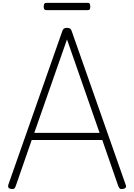

<svg xmlns="http://www.w3.org/2000/svg" viewBox="-20 -1310 939 1344"><path d="M59 13Q43 10 39 3Q35 -4 38 -16L416 -1092Q420 -1105 427.5 -1110Q435 -1115 449 -1115Q463 -1115 470.5 -1110Q478 -1105 482 -1092L860 -16Q865 -4 860 3Q855 10 840 13Q826 15 819.5 10.5Q813 6 807 -10L696 -330H202L91 -10Q86 5 79.5 10Q73 15 59 13ZM220 -380H677L449 -1034ZM305 -1239Q294 -1239 290 -1245.5Q286 -1252 286 -1263Q286 -1276 290 -1283Q294 -1290 305 -1290H594Q605 -1290 608.5 -1283Q612 -1276 612 -1263Q612 -1252 608.5 -1245.5Q605 -1239 594 -1239Z"/></svg>

Font: Playwrite FR Moderne ExtraLight
Style: Regular
Weight: 250
Version: Version 1.002